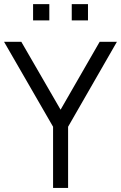

<svg xmlns="http://www.w3.org/2000/svg" viewBox="-20 -926 596 946"><path d="M241.5 0H315.5V-301.5L556 -720H471L278.5 -385.5L85 -720H0L241.5 -301.5ZM143 -825.5H223V-905.5H143ZM333.5 -825.5H413.5V-905.5H333.5Z"/></svg>

Font: Eudonet
Style: Regular
Weight: 400
Designer: Mikhail Sharanda
Foundry: Mikhail Sharanda
Version: Version 4.503;Glyphs 3.1.2 (3151)